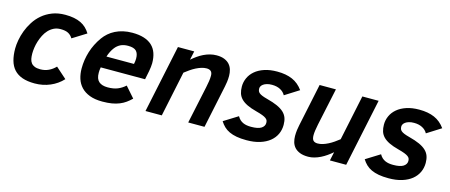

<svg xmlns="http://www.w3.org/2000/svg" viewBox="-40 -956 3280 1401"><g transform="rotate(15 1600.0 -256.0)"><path d="M444.8 -73.2Q425.8 -52.2 402.3 -35.9Q378.9 -19.5 352.1 -8.1Q325.2 3.4 295.9 9.3Q266.6 15.1 235.8 15.1Q180.7 15.1 142.1 1.5Q103.5 -12.2 79.3 -38.8Q55.2 -65.4 44.2 -104.7Q33.2 -144 33.2 -194.8Q33.2 -223.1 39.6 -258.8Q45.9 -294.4 59.8 -331.3Q73.7 -368.2 96.2 -403.3Q118.7 -438.5 150.9 -465.8Q183.1 -493.2 226.1 -510Q269 -526.9 324.2 -526.9Q360.8 -526.9 389.9 -521.2Q418.9 -515.6 442.1 -504.4Q465.3 -493.2 482.9 -476.3Q500.5 -459.5 514.2 -437L410.2 -372.1Q396.5 -395 375.2 -406Q354 -417 317.9 -417Q289.1 -417 266.6 -405.8Q244.1 -394.5 226.8 -376Q209.5 -357.4 197.5 -333.5Q185.5 -309.6 177.7 -284.7Q169.9 -259.8 166.5 -235.4Q163.1 -210.9 163.1 -191.9Q163.1 -169.4 166.7 -151.4Q170.4 -133.3 180.2 -120.8Q189.9 -108.4 206.5 -101.8Q223.1 -95.2 249 -95.2Q282.2 -95.2 310.8 -108.4Q339.4 -121.6 362.8 -146Z M671.9 -223.1Q669.4 -211.9 668.7 -200.9Q668 -189.9 668 -181.2Q668 -135.7 690.9 -115.5Q713.9 -95.2 757.8 -95.2Q802.2 -95.2 833 -107.9Q863.8 -120.6 889.6 -144L960 -64Q940.9 -45.4 920.7 -30.8Q900.4 -16.1 875.2 -5.9Q850.1 4.4 818.8 9.8Q787.6 15.1 747.1 15.1Q690.4 15.1 650.9 0Q611.3 -15.1 586.4 -41.5Q561.5 -67.9 550.3 -103.5Q539.1 -139.2 539.1 -180.2Q539.1 -245.1 558.6 -307.6Q578.1 -370.1 617.7 -425.8Q633.8 -448.2 655 -466.8Q676.3 -485.4 702.9 -498.8Q729.5 -512.2 761.2 -519.5Q793 -526.9 830.1 -526.9Q881.3 -526.9 918.5 -515.1Q955.6 -503.4 979.7 -480.7Q1003.9 -458 1015.4 -424.8Q1026.9 -391.6 1026.9 -349.1Q1026.9 -338.4 1024.9 -321Q1022.9 -303.7 1020 -288.1L1006.8 -223.1ZM899.9 -310.1Q902.3 -322.3 903.6 -332.3Q904.8 -342.3 904.8 -352.1Q904.8 -389.6 887 -408.2Q869.1 -426.8 824.7 -426.8Q791 -426.8 767.8 -415Q744.6 -403.3 728 -381.8Q716.8 -367.7 707.3 -348.6Q697.8 -329.6 691.9 -310.1Z M1392.6 0 1452.6 -282.2Q1458 -308.6 1461.4 -329.8Q1464.8 -351.1 1464.8 -372.1Q1464.8 -395.5 1453.4 -405.8Q1441.9 -416 1420.9 -416Q1401.9 -416 1381.6 -409.7Q1361.3 -403.3 1341.3 -393.1Q1321.3 -382.8 1302 -369.4Q1282.7 -356 1264.6 -341.8L1192.9 0H1069.8L1177.7 -512.2H1300.8L1286.6 -445.8Q1305.7 -462.4 1326.7 -477.3Q1347.7 -492.2 1370.4 -503.2Q1393.1 -514.2 1417.2 -520.5Q1441.4 -526.9 1466.8 -526.9Q1502.4 -526.9 1526.6 -516.8Q1550.8 -506.8 1565.4 -490Q1580.1 -473.1 1586.4 -450.9Q1592.8 -428.7 1592.8 -404.8Q1592.8 -382.3 1589.8 -359.9Q1586.9 -337.4 1583.5 -323.2L1515.6 0Z M1738.8 -140.1Q1747.6 -124.5 1758.5 -114.5Q1769.5 -104.5 1782.7 -98.6Q1795.9 -92.8 1811 -90.3Q1826.2 -87.9 1842.8 -87.9Q1896 -87.9 1919.9 -103.5Q1943.8 -119.1 1943.8 -144Q1943.8 -154.3 1940.7 -162.4Q1937.5 -170.4 1927.7 -177.7Q1918 -185.1 1899.7 -192.1Q1881.3 -199.2 1851.6 -207Q1808.1 -218.3 1779.5 -232.2Q1751 -246.1 1733.9 -263.9Q1716.8 -281.7 1709.7 -304.2Q1702.6 -326.7 1702.6 -355Q1702.6 -389.2 1716.8 -420.4Q1731 -451.7 1758.8 -475.3Q1786.6 -499 1828.1 -512.9Q1869.6 -526.9 1924.8 -526.9Q1992.2 -526.9 2039.8 -506.1Q2087.4 -485.4 2120.6 -439L2014.6 -372.1Q2002 -396 1975.6 -409.9Q1949.2 -423.8 1912.6 -423.8Q1890.1 -423.8 1874.3 -418.9Q1858.4 -414.1 1848.1 -406.7Q1837.9 -399.4 1833.3 -390.9Q1828.6 -382.3 1828.6 -375Q1828.6 -364.3 1831.3 -356Q1834 -347.7 1842.3 -340.6Q1850.6 -333.5 1865.5 -327.4Q1880.4 -321.3 1904.8 -314.9Q1952.1 -302.7 1983.9 -288.3Q2015.6 -273.9 2034.7 -255.9Q2053.7 -237.8 2061.8 -215.1Q2069.8 -192.4 2069.8 -163.1Q2069.8 -125 2054.7 -92.5Q2039.6 -60.1 2010 -36.1Q1980.5 -12.2 1936.8 1.5Q1893.1 15.1 1835.9 15.1Q1793 15.1 1761 9.3Q1729 3.4 1705.1 -7.8Q1681.2 -19 1663.8 -35.6Q1646.5 -52.2 1632.8 -74.2Z M2371.1 -512.2 2311 -230Q2305.7 -203.6 2302.7 -183.3Q2299.8 -163.1 2299.8 -147.9Q2299.8 -118.7 2310.8 -107.4Q2321.8 -96.2 2343.8 -96.2Q2362.8 -96.2 2382.6 -102.3Q2402.3 -108.4 2422.4 -118.7Q2442.4 -128.9 2461.7 -142.3Q2481 -155.8 2499 -169.9L2570.8 -512.2H2693.8L2585.9 0H2462.9L2477.1 -65.9Q2458 -49.3 2437 -34.7Q2416 -20 2393.8 -9Q2371.6 2 2348.4 8.5Q2325.2 15.1 2301.8 15.1Q2264.2 15.1 2239 5.1Q2213.9 -4.9 2198.7 -21.7Q2183.6 -38.6 2177.2 -60.8Q2170.9 -83 2170.9 -106.9Q2170.9 -129.9 2173.8 -152.3Q2176.8 -174.8 2180.2 -189L2248 -512.2Z M2812 -140.1Q2820.8 -124.5 2831.8 -114.5Q2842.8 -104.5 2856 -98.6Q2869.1 -92.8 2884.3 -90.3Q2899.4 -87.9 2916 -87.9Q2969.2 -87.9 2993.2 -103.5Q3017.1 -119.1 3017.1 -144Q3017.1 -154.3 3013.9 -162.4Q3010.7 -170.4 3001 -177.7Q2991.2 -185.1 2972.9 -192.1Q2954.6 -199.2 2924.8 -207Q2881.3 -218.3 2852.8 -232.2Q2824.2 -246.1 2807.1 -263.9Q2790 -281.7 2783 -304.2Q2775.9 -326.7 2775.9 -355Q2775.9 -389.2 2790 -420.4Q2804.2 -451.7 2832 -475.3Q2859.9 -499 2901.4 -512.9Q2942.9 -526.9 2998 -526.9Q3065.4 -526.9 3113 -506.1Q3160.6 -485.4 3193.8 -439L3087.9 -372.1Q3075.2 -396 3048.8 -409.9Q3022.5 -423.8 2985.8 -423.8Q2963.4 -423.8 2947.5 -418.9Q2931.6 -414.1 2921.4 -406.7Q2911.1 -399.4 2906.5 -390.9Q2901.9 -382.3 2901.9 -375Q2901.9 -364.3 2904.5 -356Q2907.2 -347.7 2915.5 -340.6Q2923.8 -333.5 2938.7 -327.4Q2953.6 -321.3 2978 -314.9Q3025.4 -302.7 3057.1 -288.3Q3088.9 -273.9 3107.9 -255.9Q3127 -237.8 3135 -215.1Q3143.1 -192.4 3143.1 -163.1Q3143.1 -125 3127.9 -92.5Q3112.8 -60.1 3083.3 -36.1Q3053.7 -12.2 3010 1.5Q2966.3 15.1 2909.2 15.1Q2866.2 15.1 2834.2 9.3Q2802.2 3.4 2778.3 -7.8Q2754.4 -19 2737.1 -35.6Q2719.7 -52.2 2706.1 -74.2Z"/></g></svg>

Font: Clear Sans
Style: Bold Italic
Weight: 700
Italic angle: -12°
Foundry: Intel Corporation
Version: Version 1.00